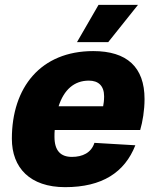

<svg xmlns="http://www.w3.org/2000/svg" viewBox="-20 -761 644 793"><path d="M298 -587H427L550 -741H387ZM249 12C402 12 495 -49 539 -161L370 -171C357 -130 321 -113 277 -113C231 -113 205 -138 205 -196C205 -205 205 -215 206 -224H559C569 -258 577 -305 577 -352C577 -484 504 -550 365 -550C148 -550 29 -400 29 -188C29 -68 104 12 249 12ZM347 -428C386 -428 410 -407 410 -363C410 -346 408 -332 406 -322H222C244 -390 286 -428 347 -428Z"/></svg>

Font: Geist ExtraBold
Style: Italic
Weight: 800
Italic angle: -12°
Designer: Basement.studio, Andrés Briganti, Mateo Zaragoza
Foundry: Basement.studio, Vercel, Andrés Briganti, Guido Ferreyra, Mateo Zaragoza
Version: Version 1.500